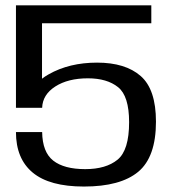

<svg xmlns="http://www.w3.org/2000/svg" viewBox="-20 -695 661 722"><path d="M295.5 6.5Q166.5 6.5 103.2 -45.8Q40 -98 40 -198.5H138.5Q139.5 -123 180.2 -91Q221 -59 300.5 -59Q378.5 -59 422 -94.5Q465.5 -130 465.5 -235.5Q465.5 -334 424 -367.2Q382.5 -400.5 310.5 -400.5Q236 -400.5 188 -369.8Q140 -339 138.5 -289.5H138H40V-675H549V-607.5H138V-399Q149.5 -408 163 -415.5Q240.5 -459.5 345 -459.5Q451.5 -459.5 509 -409.2Q566.5 -359 566.5 -237.5Q566.5 -104.5 499.8 -49Q433 6.5 295.5 6.5Z"/></svg>

Font: Anybody ExtraExpanded
Style: Regular
Weight: 400
Width: 8
Designer: Tyler Finck
Foundry: Etcetera Type Company
Version: Version 1.010; ttfautohint (v1.8.3) -l 8 -r 50 -G 200 -x 14 